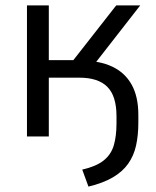

<svg xmlns="http://www.w3.org/2000/svg" viewBox="-20 -506 580 712"><path d="M308 186 285 123Q337 111 364.5 89Q392 67 402 33Q412 -1 412 -49V-75Q412 -150 378 -184Q344 -218 274 -218H161V0H80V-486H161V-283H252L411 -486H500L316 -250L284 -281Q349 -281 396 -259Q443 -237 468 -192.5Q493 -148 493 -80V-51Q493 -4 484.5 34Q476 72 455 101.5Q434 131 398 152Q362 173 308 186Z"/></svg>

Font: NunitoSans1
Style: Book
Weight: 400
Designer: Vernon Adams
Foundry: Vernon Adams
Version: Version 3.101;gftools[0.9.27]